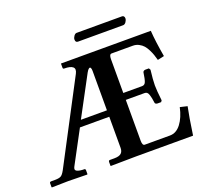

<svg xmlns="http://www.w3.org/2000/svg" viewBox="-132 -938 1174 1096"><g transform="rotate(-20 455.0 -389.5)"><path d="M702.1 -730H428.2Q413.1 -730 413.1 -748Q413.1 -757.8 420.9 -768.8Q428.7 -779.8 438 -779.8H713.9Q720.7 -779.8 724.4 -774.7Q728 -769.5 728 -763.2Q728 -752.4 720.2 -741.2Q712.4 -730 702.1 -730ZM291 -305.2H449.2V-544.9Q449.2 -558.1 445.6 -564Q441.9 -569.8 435.1 -565.4Q428.2 -561 419.9 -545.9ZM516.1 -1 361.8 1 359.9 -1V-22.9Q359.9 -33.2 368.2 -33.2H395Q424.3 -33.2 436.8 -44.2Q449.2 -55.2 449.2 -77.1V-266.1H271L165 -67.9Q153.8 -48.3 168.7 -40.8Q183.6 -33.2 213.9 -33.2Q216.3 -33.2 218.3 -31Q220.2 -28.8 220.2 -26.9V-1L217.8 1Q143.1 -1 104 -1L3.9 1L2 -1V-24.9Q2 -33.2 12.2 -33.2H35.2Q58.6 -33.2 70.3 -39.3Q82 -45.4 95.2 -69.8L354 -562Q367.7 -588.4 353 -600.6Q338.4 -612.8 301.8 -612.8Q293.9 -612.8 293.9 -620.1V-645L295.9 -646H517.1H839.8Q844.2 -580.1 860.8 -484.9L820.8 -476.1Q815.4 -495.1 810.8 -509Q806.2 -522.9 796.9 -541.5Q787.6 -560.1 777.1 -572Q766.6 -584 750.2 -592.5Q733.9 -601.1 714.8 -601.1H585Q570.8 -601.1 570.8 -571.8V-366.2H685.1Q701.2 -366.2 707.5 -382.6Q713.9 -398.9 719.2 -437Q719.2 -440.4 723.6 -444.3Q728 -448.2 734.9 -448.2H755.9L762.2 -438Q754.9 -377.4 754.9 -345.2Q754.9 -315.9 762.2 -252L755.9 -243.2H734.9Q728 -243.2 723.6 -246.3Q719.2 -249.5 719.2 -252.9Q716.3 -272.5 714.6 -282Q712.9 -291.5 709 -303.2Q705.1 -314.9 699.5 -319.6Q693.8 -324.2 685.1 -324.2H570.8V-76.2Q570.8 -46.9 585 -46.9H737.8Q777.3 -46.9 805.4 -84Q833.5 -121.1 846.2 -180.2L890.1 -169.9Q877.4 -110.4 861.8 -1Z"/></g></svg>

Font: Linux Libertine G
Style: Semibold
Weight: 600
Designer: Philipp H. Poll
Foundry: Philipp H. Poll
Version: Version 5.1.1